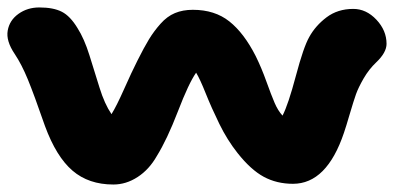

<svg xmlns="http://www.w3.org/2000/svg" viewBox="-23 -515 1070 513"><path d="M279.8 -22Q213.9 -22 170.7 -59.1Q127.4 -96.2 97.2 -178.2Q67.9 -262.7 51.3 -303Q34.7 -343.3 16.1 -371.1Q-7.3 -405.8 -2.4 -433.3Q2.4 -460.9 26.4 -478Q50.3 -495.1 82 -495.1Q119.6 -495.1 142.1 -483.6Q164.6 -472.2 184.1 -439.9Q202.1 -411.6 215.8 -367.9Q229.5 -324.2 242.9 -280.8Q256.3 -237.3 274.9 -210Q288.1 -231 308.6 -277.1Q329.1 -323.2 344.2 -353Q361.8 -388.2 375 -409.9Q388.2 -431.6 405.8 -451.4Q423.3 -471.2 444.3 -480Q465.3 -488.8 492.2 -488.8Q550.8 -488.8 589.8 -457.8Q628.9 -426.8 660.2 -365.2Q675.8 -333.5 688.7 -297.4Q701.7 -261.2 710.7 -240.2Q719.7 -219.2 731.9 -206.1Q747.1 -235.4 767.6 -312.5Q788.1 -389.6 803.2 -416Q819.8 -446.3 849.6 -468.8Q879.4 -491.2 920.9 -491.2Q955.6 -491.2 982.7 -462.4Q1009.8 -433.6 1009.8 -397.9Q1009.8 -374.5 981.9 -348.1Q962.9 -330.1 948.7 -305.7Q934.6 -281.2 928.2 -263.4Q921.9 -245.6 911.6 -210.7Q901.4 -175.8 896 -160.2Q850.1 -23.9 759.8 -23.9Q716.3 -23.9 681.6 -42.7Q647 -61.5 611.8 -106Q584 -141.1 563 -184.1Q542 -227.1 526.6 -265.6Q511.2 -304.2 501 -320.8Q481.4 -293 452.4 -217.5Q423.3 -142.1 396 -98.1Q375.5 -62 344.7 -42Q314 -22 279.8 -22Z"/></svg>

Font: Shantell Sans Irregular
Style: Regular
Weight: 800
Designer: Stephen Nixon, Anya Danilova, Shantell Martin
Foundry: Arrow Type
Version: Version 1.006;[9816181b4]